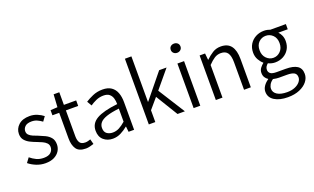

<svg xmlns="http://www.w3.org/2000/svg" viewBox="-103 -1366 3571 2186"><g transform="rotate(-20 1682.5 -272.5)"><path d="M232.9 13.2Q175.3 13.2 122.8 -8.1Q70.3 -29.3 32.2 -61L73.2 -116.2Q108.4 -86.9 146.7 -68.8Q185.1 -50.8 235.8 -50.8Q292.5 -50.8 320.3 -77.1Q348.1 -103.5 348.1 -141.1Q348.1 -169.9 329.3 -189.5Q310.5 -209 281.5 -222.4Q252.4 -235.8 222.2 -247.1Q183.6 -261.2 146 -279.8Q108.4 -298.3 83.7 -327.6Q59.1 -356.9 59.1 -402.8Q59.1 -465.8 106.9 -510Q154.8 -554.2 242.2 -554.2Q290 -554.2 332.8 -536.4Q375.5 -518.6 405.8 -494.1L367.2 -440.9Q339.4 -461.4 309.1 -475.1Q278.8 -488.8 242.2 -488.8Q188 -488.8 162.6 -464.4Q137.2 -439.9 137.2 -407.2Q137.2 -379.9 154.8 -362.5Q172.4 -345.2 200.2 -333Q228 -320.8 258.8 -310.1Q298.3 -294.4 336.9 -275.9Q375.5 -257.3 400.6 -226.8Q425.8 -196.3 425.8 -145Q425.8 -102.1 403.6 -66.2Q381.3 -30.3 338.4 -8.5Q295.4 13.2 232.9 13.2Z M721.7 13.2Q637.2 13.2 605 -35.2Q572.8 -83.5 572.8 -163.1V-473.1H490.7V-535.2L575.7 -540L585 -692.9H653.8V-540H802.7V-473.1H653.8V-160.2Q653.8 -110.4 671.9 -82.3Q689.9 -54.2 738.8 -54.2Q753.9 -54.2 771.2 -58.6Q788.6 -63 801.8 -67.9L817.9 -6.8Q795.4 0.5 770 6.8Q744.6 13.2 721.7 13.2Z M1048.8 13.2Q982.4 13.2 937.3 -26.1Q892.1 -65.4 892.1 -139.2Q892.1 -227.5 972.7 -274.4Q1053.2 -321.3 1227.1 -340.8Q1227.5 -377.4 1218 -410.6Q1208.5 -443.8 1183.6 -464.8Q1158.7 -485.8 1111.8 -485.8Q1063.5 -485.8 1021.2 -466.8Q979 -447.8 948.2 -425.8L915 -482.9Q950.2 -506.3 1004.9 -530.3Q1059.6 -554.2 1125 -554.2Q1190.4 -554.2 1230.7 -526.4Q1271 -498.5 1289.6 -449.2Q1308.1 -399.9 1308.1 -335V0H1241.2L1233.9 -65.9H1231Q1191.9 -33.2 1146 -10Q1100.1 13.2 1048.8 13.2ZM1070.8 -53.2Q1112.3 -53.2 1148.9 -72.3Q1185.5 -91.3 1227.1 -127.9V-286.1Q1131.3 -274.9 1075.4 -255.9Q1019.5 -236.8 995.4 -209Q971.2 -181.2 971.2 -144Q971.2 -95.2 1000.5 -74.2Q1029.8 -53.2 1070.8 -53.2Z M1486.3 0V-795.9H1564.9V-245.1H1567.9L1808.1 -540H1897.9L1718.3 -324.2L1923.3 0H1834L1670.9 -267.1L1564.9 -143.1V0Z M2029.3 0V-540H2109.9V0ZM2070.3 -655.8Q2044.4 -655.8 2027.8 -671.4Q2011.2 -687 2011.2 -710.9Q2011.2 -737.3 2027.8 -752.2Q2044.4 -767.1 2070.3 -767.1Q2094.2 -767.1 2111.6 -752.2Q2128.9 -737.3 2128.9 -710.9Q2128.9 -687 2111.6 -671.4Q2094.2 -655.8 2070.3 -655.8Z M2298.3 0V-540H2364.3L2372.1 -460.9H2375Q2414.1 -499 2457.8 -526.6Q2501.5 -554.2 2557.1 -554.2Q2642.1 -554.2 2682.1 -500.2Q2722.2 -446.3 2722.2 -342.8V0H2640.1V-333Q2640.1 -411.1 2614.7 -447Q2589.4 -482.9 2533.2 -482.9Q2490.2 -482.9 2455.6 -460.7Q2420.9 -438.5 2378.9 -395V0Z M3083 251Q2983.4 251 2921.6 212.9Q2859.9 174.8 2859.9 105Q2859.9 70.3 2881.3 38.1Q2902.8 5.9 2939.9 -19V-22.9Q2918.9 -35.6 2905 -57.6Q2891.1 -79.6 2891.1 -111.8Q2891.1 -145.5 2910.9 -171.1Q2930.7 -196.8 2951.2 -211.9V-215.8Q2924.8 -236.8 2903.1 -274.9Q2881.3 -313 2881.3 -360.8Q2881.3 -419.4 2908.4 -462.9Q2935.5 -506.3 2981 -530.3Q3026.4 -554.2 3081.1 -554.2Q3103.5 -554.2 3122.8 -549.8Q3142.1 -545.4 3156.2 -540H3343.3V-477.1H3229Q3249.5 -457.5 3262.7 -427.2Q3275.9 -397 3275.9 -359.9Q3275.9 -302.7 3250 -260.3Q3224.1 -217.8 3179.9 -194.3Q3135.7 -170.9 3081.1 -170.9Q3061 -170.9 3039.1 -176Q3017.1 -181.2 2998 -190.9Q2982.9 -178.2 2972.4 -162.4Q2961.9 -146.5 2961.9 -123Q2961.9 -96.7 2982.2 -79.3Q3002.4 -62 3058.1 -62H3166Q3259.3 -62 3305.7 -31.5Q3352.1 -1 3352.1 65.9Q3352.1 115.2 3319.1 157.2Q3286.1 199.2 3225.6 225.1Q3165 251 3083 251ZM3081.1 -227.1Q3129.9 -227.1 3166 -263.7Q3202.1 -300.3 3202.1 -360.8Q3202.1 -422.4 3166.3 -457.8Q3130.4 -493.2 3081.1 -493.2Q3030.8 -493.2 2995.4 -458.3Q2960 -423.3 2960 -360.8Q2960 -300.3 2996.1 -263.7Q3032.2 -227.1 3081.1 -227.1ZM3094.2 193.8Q3147.9 193.8 3188 177Q3228 160.2 3250 133.5Q3272 106.9 3272 78.1Q3272 38.1 3243.4 22.5Q3214.8 6.8 3159.2 6.8H3060.1Q3047.4 6.8 3028.6 4.6Q3009.8 2.4 2991.2 -2Q2960.4 19.5 2946.3 44.9Q2932.1 70.3 2932.1 95.2Q2932.1 140.1 2974.9 167Q3017.6 193.8 3094.2 193.8Z"/></g></svg>

Font: `nÑOS CN Normal
Style: Regular
Weight: 350
Designer: Ryoko NISHIZUKA ?XZm?[P (kana & ideographs); Paul D. Hunt (Latin, Greek & Cyrillic); Wenlong ZHANG _ e??? (bopomofo); Sa
Foundry: Adobe Systems Incorporated
Version: Version 1.004 June 21, 2023